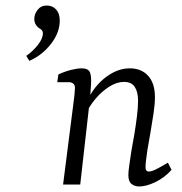

<svg xmlns="http://www.w3.org/2000/svg" viewBox="-20 -667 659 694"><path d="M483 7Q467 7 455.5 -2Q444 -11 444 -34Q444 -48 447.5 -71Q451 -94 455 -122Q460 -148 465.5 -181Q471 -214 475 -246.5Q479 -279 479 -303Q479 -335 467 -353Q455 -371 428 -371Q402 -371 374.5 -353.5Q347 -336 324.5 -309Q302 -282 289 -253L285 -279Q310 -345 355.5 -382.5Q401 -420 449 -420Q491 -420 515.5 -393Q540 -366 540 -316Q540 -291 535 -257Q530 -223 524 -189Q518 -155 513 -126Q510 -105 508 -89Q506 -73 506 -63Q506 -47 518 -47Q528 -47 544 -55Q560 -63 587 -79L600 -53Q575 -25 542 -9Q509 7 483 7ZM208 0 245 -290Q247 -302 249 -322Q251 -342 251 -349Q251 -360 244.5 -365Q238 -370 229 -370H187L191 -398Q215 -409 237.5 -414.5Q260 -420 275 -420Q300 -420 305.5 -404.5Q311 -389 309 -362L306 -318L270 0ZM86 -447 75 -465Q98 -481 116.5 -504Q135 -527 135 -547Q135 -557 125 -563Q116 -568 110 -577Q104 -586 104 -599Q104 -616 116 -631.5Q128 -647 149 -647Q170 -647 183 -632.5Q196 -618 196 -593Q196 -549 164 -508Q132 -467 86 -447Z"/></svg>

Font: Rasa Light
Style: Italic
Weight: 300
Italic angle: -7.10001°
Designer: Anna Giedrys (Yrsa+Rasa design), David Brezina (Yrsa art-direction, Rasa art-direction, design)
Foundry: Rosetta Type Foundry
Version: Version 2.004